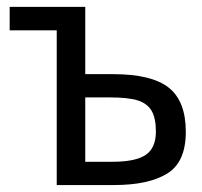

<svg xmlns="http://www.w3.org/2000/svg" viewBox="-20 -532 581 552"><path d="M7.8 -444.8V-512.2H225.1V-318.8H305.2Q416 -318.8 465.1 -280Q514.2 -241.2 514.2 -152.8Q514.2 -65.9 460.7 -33Q407.2 0 308.1 0H143.1V-444.8ZM428.2 -153.8Q428.2 -191.4 416.5 -212.4Q404.8 -233.4 377.9 -242.7Q351.1 -252 293 -252H225.1V-66.9H303.2Q370.1 -66.9 399.2 -86.9Q428.2 -106.9 428.2 -153.8Z"/></svg>

Font: ClearSansRegular
Style: Regular
Weight: 400
Foundry: Intel Corporation
Version: Version 1.00